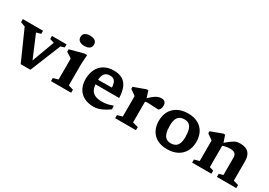

<svg xmlns="http://www.w3.org/2000/svg" viewBox="12 -1559 3360 2395"><g transform="rotate(30 1692.5 -362.0)"><path d="M580.5 -433 402 6H262.5L70.5 -426L4 -450.5V-494.5H295.5V-450L230.5 -431.5L383.5 -69.5L352.5 -69L486.5 -431.5L424.5 -450V-494.5H634.5V-450Z M835.5 -587.5Q789 -587.5 763.5 -607Q738 -626.5 738 -662.5Q738 -698.5 763.5 -717.2Q789 -736 835.5 -736Q882.5 -736 907.8 -717.2Q933 -698.5 933 -662.5Q933 -626.5 907.8 -607Q882.5 -587.5 835.5 -587.5ZM923.5 -507 915 -375.5V-65L985.5 -44.5V0H695.5V-44.5L767.5 -65V-365Q762 -370.5 748.5 -379.8Q735 -389 718.5 -399.5Q702 -410 687 -419.5V-454L884 -507Z M1309 -507Q1386.5 -507 1435.8 -478Q1485 -449 1509.8 -390.5Q1534.5 -332 1537.5 -243H1162.5L1161.5 -307.5L1434.5 -311L1395 -287.5Q1394.5 -341.5 1383.8 -372.2Q1373 -403 1352.2 -416.2Q1331.5 -429.5 1301 -429.5Q1266.5 -429.5 1242.8 -414.8Q1219 -400 1206.8 -366.8Q1194.5 -333.5 1194.5 -277.5Q1194.5 -212.5 1213 -172.5Q1231.5 -132.5 1270.2 -114Q1309 -95.5 1369 -95.5Q1400 -95.5 1427 -99.5Q1454 -103.5 1478.5 -110.8Q1503 -118 1526.5 -126.5L1530.5 -76Q1491 -47.5 1453.5 -27.8Q1416 -8 1381.2 2Q1346.5 12 1314 12Q1234 12 1176.2 -17.8Q1118.5 -47.5 1087.2 -103.8Q1056 -160 1056 -240Q1056 -320 1086 -380Q1116 -440 1172.8 -473.5Q1229.5 -507 1309 -507Z M2000 -504.5Q2032.5 -504.5 2049 -486.5Q2065.5 -468.5 2065.5 -438.5Q2065.5 -404 2052.8 -383.5Q2040 -363 2025.5 -363Q1999 -363 1975.2 -364.5Q1951.5 -366 1928.2 -367.8Q1905 -369.5 1879.5 -369.5Q1866 -369.5 1855 -367.8Q1844 -366 1833 -361.5Q1822 -357 1809 -348.5L1794.5 -373Q1836 -414.5 1865.8 -440.2Q1895.5 -466 1918.2 -480Q1941 -494 1960.2 -499.2Q1979.5 -504.5 2000 -504.5ZM1839.5 -396.5V-66L1919.5 -44.5V0H1620V-44.5L1692 -65V-359Q1685.5 -365 1673.2 -374Q1661 -383 1645.2 -394Q1629.5 -405 1611.5 -417.5V-447L1778.5 -508H1805Z M2374 -75Q2414 -75 2441.5 -91.2Q2469 -107.5 2482.8 -142.8Q2496.5 -178 2496.5 -234.5Q2496.5 -298 2483.8 -339Q2471 -380 2445.2 -400Q2419.5 -420 2379 -420Q2338.5 -420 2311.2 -403.8Q2284 -387.5 2270.2 -352.2Q2256.5 -317 2256.5 -260Q2256.5 -197 2269 -156Q2281.5 -115 2307.5 -95Q2333.5 -75 2374 -75ZM2370.5 12Q2288 12 2229.2 -19.2Q2170.5 -50.5 2139 -108.2Q2107.5 -166 2107.5 -244.5Q2107.5 -325 2140.8 -383.8Q2174 -442.5 2235.8 -474.8Q2297.5 -507 2382.5 -507Q2464.5 -507 2523.5 -475.5Q2582.5 -444 2614 -386.5Q2645.5 -329 2645.5 -250Q2645.5 -170 2612 -111Q2578.5 -52 2517 -20Q2455.5 12 2370.5 12Z M2948 -396.5V-62L3006 -44.5V0H2728.5V-44.5L2800.5 -65V-359Q2792 -367 2772 -381.2Q2752 -395.5 2720 -417.5V-447L2884 -508H2910.5ZM3085.5 -44.5 3144 -62V-311.5Q3144 -338 3135 -354.8Q3126 -371.5 3105.8 -379.8Q3085.5 -388 3052.5 -388Q3023 -388 2992.2 -381.8Q2961.5 -375.5 2937 -365L2925.5 -395.5Q2972 -434 3001.8 -456.2Q3031.5 -478.5 3052.2 -489.5Q3073 -500.5 3091 -503.8Q3109 -507 3132 -507Q3213.5 -507 3252.5 -466Q3291.5 -425 3291.5 -345V-65L3364 -44.5V0H3085.5Z"/></g></svg>

Font: Newsreader 9pt SemiBold
Style: Regular
Weight: 600
Designer: Hugues Gentile
Foundry: Production Type
Version: Version 1.003